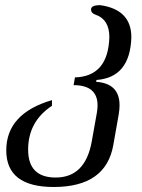

<svg xmlns="http://www.w3.org/2000/svg" viewBox="-20 -499 566 763"><path d="M193.4 244.1Q4.9 244.1 4.9 98.6Q4.9 -47.9 186.5 -101.1V-78.6Q91.8 -16.1 91.8 95.7Q91.8 206.5 201.2 206.5Q319.3 206.5 344.7 62.5L364.7 -49.3Q367.7 -65.9 367.7 -80.1Q367.7 -160.6 272.5 -160.6L277.8 -191.4Q409.7 -195.3 414.6 -351.1Q414.6 -422.4 358.9 -440.9Q341.8 -446.8 341.8 -461.4Q341.8 -478.5 377.9 -478.5Q502 -461.4 502 -350.6Q497.1 -190.9 363.3 -181.2L362.3 -173.8Q455.1 -167.5 455.1 -80.6Q455.1 -64 451.7 -43.9L430.2 77.6Q400.9 244.1 193.4 244.1Z"/></svg>

Font: Kelvinch
Style: Italic
Weight: 400
Italic angle: -10°
Designer: Paul James Miller
Foundry: High-Logic / Made with FontCreator
Version: Version 3.40;July 22, 2017;FontCreator 11.0.0.2388 64-bit